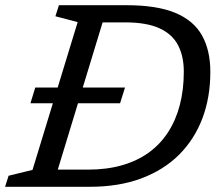

<svg xmlns="http://www.w3.org/2000/svg" viewBox="-38 -718 850 738"><path d="M79 -321 97.5 -381.5H442.5L423.5 -321ZM300.5 -66Q372.5 -66 431 -82.8Q489.5 -99.5 533.8 -131.5Q578 -163.5 608 -209.8Q638 -256 653.2 -314.5Q668.5 -373 668.5 -442.5Q668.5 -502 646.2 -544.5Q624 -587 574.5 -609.5Q525 -632 442.5 -632H299L320.5 -698H448.5Q564.5 -698 635.2 -668.8Q706 -639.5 738.2 -582.2Q770.5 -525 770.5 -441.5Q770.5 -344 740 -263.2Q709.5 -182.5 650.5 -123.5Q591.5 -64.5 505 -32.2Q418.5 0 307 0H107L129 -66ZM260.5 -633 175 -655.5 188.5 -698H376.5L164 0H-18.5L-5 -42.5L87 -65Z"/></svg>

Font: Newsreader 9pt
Style: Italic
Weight: 400
Italic angle: -17°
Designer: Hugues Gentile
Foundry: Production Type
Version: Version 1.003